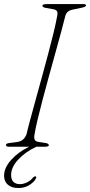

<svg xmlns="http://www.w3.org/2000/svg" viewBox="-20 -720 442 942"><path d="M150 -63.5Q146 -45.5 150 -35.5Q154 -25.5 170.5 -23.5L202.5 -18.5Q219.5 -16.5 219.5 -7Q219.5 -3.5 214 -1.8Q208.5 0 201.5 0H158Q104.5 25 69.5 62.8Q34.5 100.5 34.5 138.5Q34.5 162 46.5 172.8Q58.5 183.5 77 183.5Q94 183.5 111.8 175.2Q129.5 167 141.5 151.5Q147.5 145 153 145.5Q160.5 145.5 157 153.5Q150.5 170.5 126.2 186.5Q102 202.5 70.5 202.5Q37 202.5 18.5 186.2Q0 170 0 142Q0 104 33.5 65.8Q67 27.5 122.5 0H24.5Q9.5 0 9.5 -8Q8 -16.5 27.5 -18.5L62.5 -23Q81.5 -25.5 93 -35.5Q104.5 -45.5 110.5 -62.5Q116 -87.5 127.8 -131.2Q139.5 -175 154.8 -230Q170 -285 186.2 -344.2Q202.5 -403.5 217.5 -460Q232.5 -516.5 243.8 -563.2Q255 -610 260 -639Q264 -655.5 260 -664Q256 -672.5 240 -675L206 -681Q188 -683.5 188 -693Q188 -700 214.5 -700H388Q402 -700 402 -694Q402 -686 380.5 -682L342.5 -674Q308.5 -669 301 -644Q293.5 -613.5 280.5 -565.2Q267.5 -517 251.5 -459.5Q235.5 -402 219 -342Q202.5 -282 188 -227Q173.5 -172 163.5 -129.2Q153.5 -86.5 150 -63.5Z"/></svg>

Font: Fraunces 9pt Thin
Style: Italic
Weight: 100
Italic angle: -16°
Version: Version 1.000;[b76b70a41]